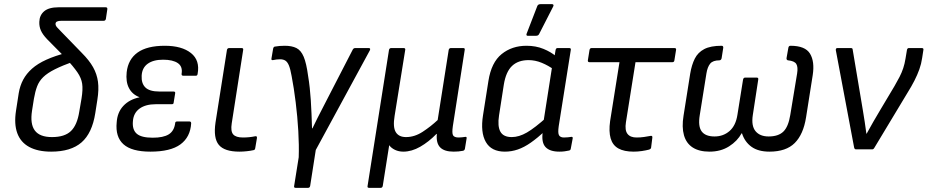

<svg xmlns="http://www.w3.org/2000/svg" viewBox="-20 -718 4459 923"><path d="M226 11Q162 11 120.5 -11.5Q79 -34 63 -78Q47 -122 57 -186L70 -270Q76 -306 91.5 -335Q107 -364 134 -388Q161 -412 203 -431Q245 -450 303 -465L338 -424Q280 -403 244 -385Q208 -367 188 -347.5Q168 -328 158.5 -303Q149 -278 143 -243L134 -186Q124 -122 147.5 -90.5Q171 -59 230 -59Q291 -59 321 -88Q351 -117 361 -181L372 -245Q379 -288 375 -315.5Q371 -343 352 -370.5Q333 -398 294 -441L207 -529Q185 -552 176.5 -571.5Q168 -591 169 -613Q170 -645 192.5 -664Q215 -683 262 -683H488Q497 -683 496 -674L489 -627Q487 -618 478 -618H275Q261 -618 254 -614.5Q247 -611 247 -603Q247 -595 254 -587Q261 -579 274 -566L373 -464Q409 -428 427.5 -395Q446 -362 451 -325Q456 -288 448 -238L438 -174Q423 -78 372 -33.5Q321 11 226 11Z M703 11Q613 11 573.5 -24.5Q534 -60 541 -130Q544 -178 573 -209Q602 -240 650 -250V-251Q616 -264 600 -294.5Q584 -325 589 -371Q596 -433 641.5 -465.5Q687 -498 772 -498Q854 -498 898 -463Q942 -428 930 -363Q929 -354 922 -354H861Q852 -354 853 -363Q859 -398 835 -414.5Q811 -431 764 -431Q717 -431 690 -411.5Q663 -392 661 -354Q659 -317 679 -297.5Q699 -278 746 -278H814Q824 -278 822 -269L815 -226Q815 -217 806 -217H729Q680 -217 651 -196Q622 -175 619 -136Q615 -95 637 -75.5Q659 -56 714 -56Q765 -56 791 -72Q817 -88 822 -125Q822 -134 831 -134H891Q899 -134 899 -125Q895 -59 847.5 -24Q800 11 703 11Z M1131 11Q1059 11 1032 -21.5Q1005 -54 1016 -129L1071 -478Q1073 -487 1082 -487H1141Q1151 -487 1149 -478L1094 -125Q1088 -87 1101 -72Q1114 -57 1148 -57Q1163 -57 1178 -58.5Q1193 -60 1207 -63Q1217 -65 1215 -53L1207 -6Q1206 3 1198 4Q1185 7 1166 9Q1147 11 1131 11Z M1401 185Q1392 185 1394 176L1416 38Q1418 -20 1414 -88.5Q1410 -157 1401.5 -226Q1393 -295 1382 -352Q1376 -386 1369 -403Q1362 -420 1352 -426.5Q1342 -433 1326 -433Q1318 -433 1309.5 -432Q1301 -431 1292 -429Q1283 -428 1285 -437L1293 -484Q1295 -493 1301 -494Q1312 -496 1324 -497Q1336 -498 1349 -498Q1383 -498 1405 -487Q1427 -476 1440 -445Q1453 -414 1461 -354Q1466 -324 1469 -295.5Q1472 -267 1474 -238Q1476 -205 1477.5 -171.5Q1479 -138 1480 -101H1482Q1494 -126 1507 -152Q1520 -178 1534 -204.5Q1548 -231 1561 -257L1676 -480Q1680 -487 1688 -487H1752Q1763 -487 1758 -476L1498 3L1471 176Q1469 185 1461 185Z M1754 185Q1745 185 1747 176L1850 -478Q1852 -487 1861 -487H1920Q1930 -487 1928 -478L1877 -161Q1868 -107 1882.5 -83Q1897 -59 1932 -59Q1973 -59 2012 -84.5Q2051 -110 2084 -141L2137 -478Q2139 -487 2148 -487H2207Q2216 -487 2214 -478L2157 -112Q2152 -78 2158 -67.5Q2164 -57 2185 -57Q2192 -57 2201 -58Q2210 -59 2217 -60Q2225 -61 2223 -52L2215 -3Q2214 1 2212 3.5Q2210 6 2205 7Q2195 9 2184 10Q2173 11 2161 11Q2116 11 2096 -9.5Q2076 -30 2080 -74H2078Q2041 -36 2000 -12.5Q1959 11 1919 11Q1897 11 1879 2.5Q1861 -6 1851 -20L1820 176Q1818 185 1810 185Z M2407 11Q2342 11 2315.5 -35.5Q2289 -82 2302 -164L2328 -329Q2342 -418 2391.5 -458Q2441 -498 2511 -498Q2556 -498 2592.5 -483Q2629 -468 2652 -448L2645 -382Q2616 -403 2584.5 -416Q2553 -429 2521 -429Q2471 -429 2441.5 -401Q2412 -373 2402 -311L2379 -163Q2371 -111 2385.5 -85Q2400 -59 2440 -59Q2475 -59 2513 -81Q2551 -103 2610 -156L2601 -89Q2564 -55 2532 -32.5Q2500 -10 2469.5 0.5Q2439 11 2407 11ZM2669 11Q2623 11 2602.5 -11Q2582 -33 2589 -83L2592 -103V-128L2635 -403L2643 -431L2651 -478Q2653 -487 2660 -487H2716Q2726 -487 2724 -478L2666 -112Q2661 -78 2667.5 -67.5Q2674 -57 2691 -57Q2701 -57 2710 -58Q2719 -59 2726 -60Q2735 -61 2733 -52L2724 -4Q2723 5 2714 6Q2704 8 2694 9.5Q2684 11 2669 11ZM2516 -546Q2512 -546 2511 -549.5Q2510 -553 2512 -557L2563 -689Q2565 -694 2569 -696Q2573 -698 2578 -698H2634Q2639 -698 2640.5 -694.5Q2642 -691 2639 -686L2572 -555Q2568 -546 2557 -546Z M3026 11Q2980 11 2952.5 -4.5Q2925 -20 2915.5 -53Q2906 -86 2913 -136L2958 -419H2814Q2805 -419 2806 -428L2814 -478Q2816 -487 2824 -487H3222Q3232 -487 3230 -478L3222 -428Q3221 -419 3212 -419H3035L2989 -130Q2983 -92 2996.5 -74.5Q3010 -57 3040 -57Q3059 -57 3076 -59.5Q3093 -62 3109 -65Q3117 -66 3116 -56L3110 -8Q3109 -4 3107 -2.5Q3105 -1 3101 1Q3086 5 3066 8Q3046 11 3026 11Z M3391 11Q3341 11 3310 -9Q3279 -29 3268 -68Q3257 -107 3266 -162L3298 -364Q3305 -406 3320 -436Q3335 -466 3365.5 -482Q3396 -498 3449 -498Q3457 -498 3457 -489L3449 -438Q3447 -429 3439 -428Q3407 -428 3394 -412Q3381 -396 3376 -365L3344 -165Q3335 -111 3353 -86.5Q3371 -62 3415 -62Q3457 -62 3487 -88Q3517 -114 3525 -166L3552 -335Q3554 -345 3562 -345H3618Q3627 -345 3625 -335L3599 -165Q3591 -113 3612 -87.5Q3633 -62 3675 -62Q3722 -62 3746 -85.5Q3770 -109 3779 -165L3812 -365Q3817 -396 3808 -410.5Q3799 -425 3768 -428Q3761 -429 3761 -438L3770 -489Q3772 -498 3780 -498Q3851 -498 3874 -460Q3897 -422 3887 -357L3855 -154Q3842 -72 3800.5 -30.5Q3759 11 3679 11Q3625 11 3592.5 -12.5Q3560 -36 3547 -77H3545Q3525 -40 3485 -14.5Q3445 11 3391 11Z M4095 0Q4088 0 4086 -9L3998 -477Q3997 -487 4006 -487H4070Q4079 -487 4079 -480L4128 -188Q4133 -160 4137 -132Q4141 -104 4145 -75H4146Q4162 -104 4178.5 -133Q4195 -162 4212 -190L4280 -304Q4294 -328 4304.5 -348.5Q4315 -369 4322 -390Q4329 -411 4333 -436L4340 -478Q4342 -487 4349 -487H4411Q4421 -487 4419 -478L4413 -439Q4409 -411 4399.5 -384.5Q4390 -358 4376 -330.5Q4362 -303 4342 -271L4183 -7Q4179 0 4173 0Z"/></svg>

Font: Sofia Sans Semi Condensed
Style: Italic
Weight: 400
Italic angle: -9°
Designer: Botio Nikoltchev, Ani Petrova
Foundry: lettersoup
Version: Version 4.101